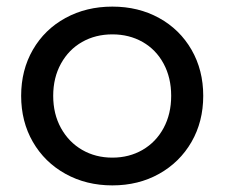

<svg xmlns="http://www.w3.org/2000/svg" viewBox="-20 -555 681 581"><path d="M44 -265Q44 -343 79.5 -404.5Q115 -466 178 -500.5Q241 -535 320 -535Q399 -535 461.5 -500.5Q524 -466 559.5 -404.5Q595 -343 595 -265Q595 -187 559.5 -125.5Q524 -64 461.5 -29Q399 6 320 6Q241 6 178 -29Q115 -64 79.5 -125.5Q44 -187 44 -265ZM498 -265Q498 -320 475 -362.5Q452 -405 411.5 -428Q371 -451 320 -451Q269 -451 228.5 -428Q188 -405 164.5 -362.5Q141 -320 141 -265Q141 -210 164.5 -167.5Q188 -125 228.5 -101.5Q269 -78 320 -78Q371 -78 411.5 -101.5Q452 -125 475 -167.5Q498 -210 498 -265Z"/></svg>

Font: Montserrat Alternates Medium
Style: Regular
Weight: 500
Designer: Julieta Ulanovsky
Foundry: Julieta Ulanovsky
Version: Version 7.200